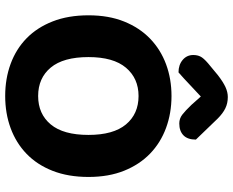

<svg xmlns="http://www.w3.org/2000/svg" viewBox="-99 -782 898 740"><g transform="rotate(90 350.0 -412.0)"><path d="M662 -304Q662 -226 638.5 -166Q615 -106 573 -65.5Q531 -25 474 -4Q417 17 350 17Q283 17 226 -4Q169 -25 127.5 -65.5Q86 -106 62.5 -166Q39 -226 39 -304Q39 -382 63 -441.5Q87 -501 129 -541.5Q171 -582 227.5 -603Q284 -624 350 -624Q416 -624 473 -603Q530 -582 572 -541.5Q614 -501 638 -441.5Q662 -382 662 -304ZM500 -304Q500 -400 459.5 -448.5Q419 -497 350 -497Q282 -497 241 -448.5Q200 -400 200 -304Q200 -207 240.5 -158.5Q281 -110 350 -110Q419 -110 459.5 -158.5Q500 -207 500 -304ZM352 -737Q329 -716 305.5 -693.5Q282 -671 259 -651Q230 -651 211 -667Q192 -683 192 -708Q192 -728 201.5 -741.5Q211 -755 235 -774L270 -803Q296 -823 315.5 -832Q335 -841 354 -841Q378 -841 397.5 -831.5Q417 -822 437 -802L518 -718Q518 -686 501.5 -670Q485 -654 456 -654Q437 -654 422 -665.5Q407 -677 384 -701Z"/></g></svg>

Font: Baloo Thambi 2
Style: Bold
Weight: 700
Designer: Aadarsh Rajan and Ek Type
Foundry: Ek Type
Version: Version 1.640;hotconv 1.0.111;makeotfexe 2.5.65597; ttfautoh